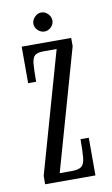

<svg xmlns="http://www.w3.org/2000/svg" viewBox="-76 -679 420 720"><g transform="rotate(-10 133.5 -318.5)"><path d="M36.5 0V-31.5L167 -492H117.5Q94.5 -492 84.5 -484.2Q74.5 -476.5 72.2 -453.2Q70 -430 70 -384.5H39.5V-523.5H228V-492L97.5 -31.5H143Q169.5 -31.5 180.5 -40Q191.5 -48.5 194 -72.5Q196.5 -96.5 196.5 -143.5H228V0ZM134 -564.5Q120 -564.5 108.8 -575.2Q97.5 -586 97.5 -600Q97.5 -614.5 108.8 -625.8Q120 -637 134 -637Q148 -637 159 -625.8Q170 -614.5 170 -600Q170 -586 159 -575.2Q148 -564.5 134 -564.5Z"/></g></svg>

Font: Imbue Light
Style: Regular
Weight: 300
Designer: Tyler Finck
Foundry: Etcetera Type Company
Version: Version 1.102